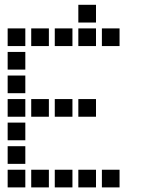

<svg xmlns="http://www.w3.org/2000/svg" viewBox="-20 -808 640 815"><path d="M313.5 -787.5Q312.5 -787.5 312.5 -787.5Q312.5 -787.5 312.5 -786.5V-713.5Q312.5 -712.5 312.5 -712.5Q312.5 -712.5 313.5 -712.5H386.5Q387.5 -712.5 387.5 -712.5Q387.5 -712.5 387.5 -713.5V-786.5Q387.5 -787.5 387.5 -787.5Q387.5 -787.5 386.5 -787.5ZM13.5 -687.5Q12.5 -687.5 12.5 -687.5Q12.5 -687.5 12.5 -686.5V-613.5Q12.5 -612.5 12.5 -612.5Q12.5 -612.5 13.5 -612.5H86.5Q87.5 -612.5 87.5 -612.5Q87.5 -612.5 87.5 -613.5V-686.5Q87.5 -687.5 87.5 -687.5Q87.5 -687.5 86.5 -687.5ZM113.5 -687.5Q112.5 -687.5 112.5 -687.5Q112.5 -687.5 112.5 -686.5V-613.5Q112.5 -612.5 112.5 -612.5Q112.5 -612.5 113.5 -612.5H186.5Q187.5 -612.5 187.5 -612.5Q187.5 -612.5 187.5 -613.5V-686.5Q187.5 -687.5 187.5 -687.5Q187.5 -687.5 186.5 -687.5ZM213.5 -687.5Q212.5 -687.5 212.5 -687.5Q212.5 -687.5 212.5 -686.5V-613.5Q212.5 -612.5 212.5 -612.5Q212.5 -612.5 213.5 -612.5H286.5Q287.5 -612.5 287.5 -612.5Q287.5 -612.5 287.5 -613.5V-686.5Q287.5 -687.5 287.5 -687.5Q287.5 -687.5 286.5 -687.5ZM313.5 -687.5Q312.5 -687.5 312.5 -687.5Q312.5 -687.5 312.5 -686.5V-613.5Q312.5 -612.5 312.5 -612.5Q312.5 -612.5 313.5 -612.5H386.5Q387.5 -612.5 387.5 -612.5Q387.5 -612.5 387.5 -613.5V-686.5Q387.5 -687.5 387.5 -687.5Q387.5 -687.5 386.5 -687.5ZM413.5 -687.5Q412.5 -687.5 412.5 -687.5Q412.5 -687.5 412.5 -686.5V-613.5Q412.5 -612.5 412.5 -612.5Q412.5 -612.5 413.5 -612.5H486.5Q487.5 -612.5 487.5 -612.5Q487.5 -612.5 487.5 -613.5V-686.5Q487.5 -687.5 487.5 -687.5Q487.5 -687.5 486.5 -687.5ZM13.5 -587.5Q12.5 -587.5 12.5 -587.5Q12.5 -587.5 12.5 -586.5V-513.5Q12.5 -512.5 12.5 -512.5Q12.5 -512.5 13.5 -512.5H86.5Q87.5 -512.5 87.5 -512.5Q87.5 -512.5 87.5 -513.5V-586.5Q87.5 -587.5 87.5 -587.5Q87.5 -587.5 86.5 -587.5ZM13.5 -487.5Q12.5 -487.5 12.5 -487.5Q12.5 -487.5 12.5 -486.5V-413.5Q12.5 -412.5 12.5 -412.5Q12.5 -412.5 13.5 -412.5H86.5Q87.5 -412.5 87.5 -412.5Q87.5 -412.5 87.5 -413.5V-486.5Q87.5 -487.5 87.5 -487.5Q87.5 -487.5 86.5 -487.5ZM13.5 -387.5Q12.5 -387.5 12.5 -387.5Q12.5 -387.5 12.5 -386.5V-313.5Q12.5 -312.5 12.5 -312.5Q12.5 -312.5 13.5 -312.5H86.5Q87.5 -312.5 87.5 -312.5Q87.5 -312.5 87.5 -313.5V-386.5Q87.5 -387.5 87.5 -387.5Q87.5 -387.5 86.5 -387.5ZM113.5 -387.5Q112.5 -387.5 112.5 -387.5Q112.5 -387.5 112.5 -386.5V-313.5Q112.5 -312.5 112.5 -312.5Q112.5 -312.5 113.5 -312.5H186.5Q187.5 -312.5 187.5 -312.5Q187.5 -312.5 187.5 -313.5V-386.5Q187.5 -387.5 187.5 -387.5Q187.5 -387.5 186.5 -387.5ZM213.5 -387.5Q212.5 -387.5 212.5 -387.5Q212.5 -387.5 212.5 -386.5V-313.5Q212.5 -312.5 212.5 -312.5Q212.5 -312.5 213.5 -312.5H286.5Q287.5 -312.5 287.5 -312.5Q287.5 -312.5 287.5 -313.5V-386.5Q287.5 -387.5 287.5 -387.5Q287.5 -387.5 286.5 -387.5ZM313.5 -387.5Q312.5 -387.5 312.5 -387.5Q312.5 -387.5 312.5 -386.5V-313.5Q312.5 -312.5 312.5 -312.5Q312.5 -312.5 313.5 -312.5H386.5Q387.5 -312.5 387.5 -312.5Q387.5 -312.5 387.5 -313.5V-386.5Q387.5 -387.5 387.5 -387.5Q387.5 -387.5 386.5 -387.5ZM13.5 -287.5Q12.5 -287.5 12.5 -287.5Q12.5 -287.5 12.5 -286.5V-213.5Q12.5 -212.5 12.5 -212.5Q12.5 -212.5 13.5 -212.5H86.5Q87.5 -212.5 87.5 -212.5Q87.5 -212.5 87.5 -213.5V-286.5Q87.5 -287.5 87.5 -287.5Q87.5 -287.5 86.5 -287.5ZM13.5 -187.5Q12.5 -187.5 12.5 -187.5Q12.5 -187.5 12.5 -186.5V-113.5Q12.5 -112.5 12.5 -112.5Q12.5 -112.5 13.5 -112.5H86.5Q87.5 -112.5 87.5 -112.5Q87.5 -112.5 87.5 -113.5V-186.5Q87.5 -187.5 87.5 -187.5Q87.5 -187.5 86.5 -187.5ZM13.5 -87.5Q12.5 -87.5 12.5 -87.5Q12.5 -87.5 12.5 -86.5V-13.5Q12.5 -12.5 12.5 -12.5Q12.5 -12.5 13.5 -12.5H86.5Q87.5 -12.5 87.5 -12.5Q87.5 -12.5 87.5 -13.5V-86.5Q87.5 -87.5 87.5 -87.5Q87.5 -87.5 86.5 -87.5ZM113.5 -87.5Q112.5 -87.5 112.5 -87.5Q112.5 -87.5 112.5 -86.5V-13.5Q112.5 -12.5 112.5 -12.5Q112.5 -12.5 113.5 -12.5H186.5Q187.5 -12.5 187.5 -12.5Q187.5 -12.5 187.5 -13.5V-86.5Q187.5 -87.5 187.5 -87.5Q187.5 -87.5 186.5 -87.5ZM213.5 -87.5Q212.5 -87.5 212.5 -87.5Q212.5 -87.5 212.5 -86.5V-13.5Q212.5 -12.5 212.5 -12.5Q212.5 -12.5 213.5 -12.5H286.5Q287.5 -12.5 287.5 -12.5Q287.5 -12.5 287.5 -13.5V-86.5Q287.5 -87.5 287.5 -87.5Q287.5 -87.5 286.5 -87.5ZM313.5 -87.5Q312.5 -87.5 312.5 -87.5Q312.5 -87.5 312.5 -86.5V-13.5Q312.5 -12.5 312.5 -12.5Q312.5 -12.5 313.5 -12.5H386.5Q387.5 -12.5 387.5 -12.5Q387.5 -12.5 387.5 -13.5V-86.5Q387.5 -87.5 387.5 -87.5Q387.5 -87.5 386.5 -87.5ZM413.5 -87.5Q412.5 -87.5 412.5 -87.5Q412.5 -87.5 412.5 -86.5V-13.5Q412.5 -12.5 412.5 -12.5Q412.5 -12.5 413.5 -12.5H486.5Q487.5 -12.5 487.5 -12.5Q487.5 -12.5 487.5 -13.5V-86.5Q487.5 -87.5 487.5 -87.5Q487.5 -87.5 486.5 -87.5Z"/></svg>

Font: Doto Black
Style: Regular
Weight: 900
Monospace: yes
Version: Version 1.000